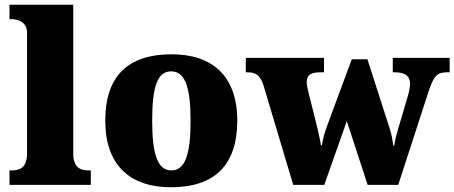

<svg xmlns="http://www.w3.org/2000/svg" viewBox="-20 -780 1917 810"><path d="M20 0H363V-61H352C315 -61 289 -78 289 -131V-760H20V-699H31C47 -699 94 -692 94 -643V-131C94 -78 68 -61 31 -61H20Z M701 10C885 10 981 -83 981 -271C981 -459 876 -551 704 -551C520 -551 424 -459 424 -271C424 -83 529 10 701 10ZM703 -61C643 -61 622 -134 622 -271C622 -409 642 -479 702 -479C762 -479 784 -409 784 -271C784 -134 763 -61 703 -61Z M1091 -422 1217 0H1348L1443 -269L1531 0H1660L1789 -397C1810 -460 1825 -475 1864 -475H1877V-536H1637V-475H1644C1688 -475 1710 -460 1710 -426C1710 -415 1706 -393 1701 -376L1661 -241C1653 -215 1648 -196 1643 -166H1639C1637 -185 1632 -212 1625 -235L1530 -530H1464L1363 -257C1353 -231 1342 -198 1338 -167H1334C1330 -196 1319 -240 1307 -288L1282 -388C1278 -403 1274 -422 1274 -433C1274 -466 1294 -475 1334 -475H1347V-536H1017V-475H1021C1060 -475 1076 -464 1091 -422Z"/></svg>

Font: Noto Serif Georgian Black
Style: Regular
Weight: 900
Designer: Monotype Design Team, Akaki Razmadze
Foundry: Google LLC
Version: Version 2.003